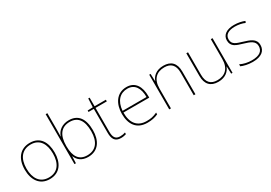

<svg xmlns="http://www.w3.org/2000/svg" viewBox="23 -1707 3576 2532"><g transform="rotate(-30 1810.5 -441.0)"><path d="M515 -330C515 -483 451 -604 292 -604C145 -604 59 -498 59 -330C59 -173 134 -56 286 -56C443 -56 515 -175 515 -330ZM86 -330C86 -486 160 -579 292 -579C433 -579 488 -468 488 -330C488 -185 426 -81 286 -81C151 -81 86 -183 86 -330Z M690 -591V-826H664V-66H686L690 -170H692C716 -104 775 -56 870 -56C1031 -56 1099 -180 1099 -332C1099 -510 1026 -605 886 -605C785 -605 712 -549 690 -472H688C689 -505 690 -559 690 -591ZM886 -580C1010 -580 1072 -496 1072 -332C1072 -172 1002 -81 870 -81C749 -81 690 -164 690 -319V-329C690 -485 753 -580 886 -580Z M1370 -81C1296 -81 1275 -127 1275 -209V-569H1447V-594H1275V-725H1254L1248 -594L1168 -591V-569H1249V-206C1249 -113 1277 -56 1370 -56C1405 -56 1427 -62 1449 -69V-94C1427 -86 1403 -81 1370 -81Z M1764 -604C1610 -604 1536 -474 1536 -325C1536 -170 1607 -56 1773 -56C1837 -56 1885 -66 1936 -89V-116C1874 -88 1837 -81 1773 -81C1636 -81 1561 -171 1563 -332H1956V-357C1956 -496 1899 -604 1764 -604ZM1764 -579C1876 -579 1930 -489 1929 -357H1564C1576 -502 1652 -579 1764 -579Z M2326 -604C2214 -604 2157 -544 2134 -483H2132L2128 -594H2107V-66H2133V-368C2133 -512 2211 -579 2326 -579C2423 -579 2480 -528 2480 -411V-66H2506V-412C2506 -543 2440 -604 2326 -604Z M3071 -594H3045V-292C3045 -148 2967 -81 2852 -81C2753 -81 2698 -134 2698 -252V-594H2672V-248C2672 -123 2734 -56 2852 -56C2964 -56 3021 -116 3044 -177H3046L3050 -66H3071Z M3574 -200C3574 -301 3484 -324 3396 -352C3315 -378 3246 -391 3246 -473C3246 -544 3305 -579 3401 -579C3454 -579 3513 -567 3550 -549L3561 -574C3519 -591 3464 -604 3401 -604C3289 -604 3219 -555 3219 -473C3219 -375 3294 -356 3387 -328C3475 -302 3547 -278 3547 -200C3547 -126 3497 -81 3376 -81C3314 -81 3255 -94 3202 -120V-90C3240 -73 3303 -56 3376 -56C3508 -56 3574 -111 3574 -200Z"/></g></svg>

Font: Noto Sans Malayalam UI Thin
Style: Regular
Weight: 100
Designer: Jelle Bosma - Monotype Design Team
Foundry: Monotype Imaging Inc.
Version: Version 2.104